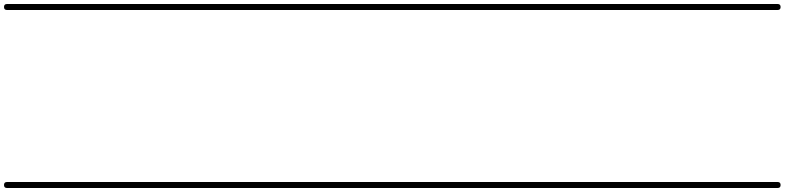

<svg xmlns="http://www.w3.org/2000/svg" viewBox="-35 -575 3923 960"><path d="M0 -555Q182 -555 363.5 -555Q545 -555 727 -555Q742 -555 742 -540Q742 -525 727 -525Q545 -525 363.5 -525Q182 -525 0 -525Q-15 -525 -15 -540Q-15 -555 0 -555ZM0 335Q182 335 363.5 335Q545 335 727 335Q742 335 742 350Q742 365 727 365Q545 365 363.5 365Q182 365 0 365Q-15 365 -15 350Q-15 335 0 335Z M727 -555Q831 -555 935 -555Q1039 -555 1143 -555Q1158 -555 1158 -540Q1158 -525 1143 -525Q1039 -525 935 -525Q831 -525 727 -525Q712 -525 712 -540Q712 -555 727 -555ZM727 335Q831 335 935 335Q1039 335 1143 335Q1158 335 1158 350Q1158 365 1143 365Q1039 365 935 365Q831 365 727 365Q712 365 712 350Q712 335 727 335Z M1143 -555Q1257 -555 1371.5 -555Q1486 -555 1600 -555Q1615 -555 1615 -540Q1615 -525 1600 -525Q1486 -525 1371.5 -525Q1257 -525 1143 -525Q1128 -525 1128 -540Q1128 -555 1143 -555ZM1143 335Q1257 335 1371.5 335Q1486 335 1600 335Q1615 335 1615 350Q1615 365 1600 365Q1486 365 1371.5 365Q1257 365 1143 365Q1128 365 1128 350Q1128 335 1143 335Z M1600 -555Q1708 -555 1816 -555Q1924 -555 2032 -555Q2047 -555 2047 -540Q2047 -525 2032 -525Q1924 -525 1816 -525Q1708 -525 1600 -525Q1585 -525 1585 -540Q1585 -555 1600 -555ZM1600 335Q1708 335 1816 335Q1924 335 2032 335Q2047 335 2047 350Q2047 365 2032 365Q1924 365 1816 365Q1708 365 1600 365Q1585 365 1585 350Q1585 335 1600 335Z M2032 -555Q2141 -555 2249.5 -555Q2358 -555 2466 -555Q2481 -555 2481 -540Q2481 -525 2466 -525Q2358 -525 2249.5 -525Q2141 -525 2032 -525Q2017 -525 2017 -540Q2017 -555 2032 -555ZM2032 335Q2141 335 2249.5 335Q2358 335 2466 335Q2481 335 2481 350Q2481 365 2466 365Q2358 365 2249.5 365Q2141 365 2032 365Q2017 365 2017 350Q2017 335 2032 335Z M2466 -555Q2595 -555 2723.5 -555Q2852 -555 2981 -555Q2996 -555 2996 -540Q2996 -525 2981 -525Q2852 -525 2723.5 -525Q2595 -525 2466 -525Q2451 -525 2451 -540Q2451 -555 2466 -555ZM2466 335Q2595 335 2723.5 335Q2852 335 2981 335Q2996 335 2996 350Q2996 365 2981 365Q2852 365 2723.5 365Q2595 365 2466 365Q2451 365 2451 350Q2451 335 2466 335Z M2981 -555Q3139 -555 3296.5 -555Q3454 -555 3612 -555Q3627 -555 3627 -540Q3627 -525 3612 -525Q3454 -525 3296.5 -525Q3139 -525 2981 -525Q2966 -525 2966 -540Q2966 -555 2981 -555ZM2981 335Q3139 335 3296.5 335Q3454 335 3612 335Q3627 335 3627 350Q3627 365 3612 365Q3454 365 3296.5 365Q3139 365 2981 365Q2966 365 2966 350Q2966 335 2981 335Z M3612 -555Q3672 -555 3732.5 -555Q3793 -555 3853 -555Q3868 -555 3868 -540Q3868 -525 3853 -525Q3793 -525 3732.5 -525Q3672 -525 3612 -525Q3597 -525 3597 -540Q3597 -555 3612 -555ZM3612 335Q3672 335 3732.5 335Q3793 335 3853 335Q3868 335 3868 350Q3868 365 3853 365Q3793 365 3732.5 365Q3672 365 3612 365Q3597 365 3597 350Q3597 335 3612 335Z"/></svg>

Font: FRB American Cursive Just Guidelines
Style: Italic
Weight: 400
Italic angle: -25°
Version: Version 2.0;Modular Font Editor K font №1